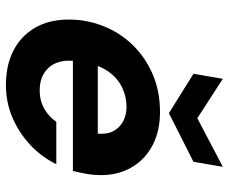

<svg xmlns="http://www.w3.org/2000/svg" viewBox="-82 -678 772 648"><g transform="rotate(90 304.0 -354.0)"><path d="M267 12Q199 12 149.5 -14Q100 -40 73 -87.5Q46 -135 46 -200Q46 -262 68.5 -318Q91 -374 132.5 -416.5Q174 -459 231 -483.5Q288 -508 358 -508Q423 -508 471 -482.5Q519 -457 545 -412Q571 -367 571 -309Q571 -284 566.5 -258.5Q562 -233 557 -214H146L161 -298H431Q434 -329 422.5 -350.5Q411 -372 389.5 -383.5Q368 -395 340 -395Q306 -395 275 -380Q244 -365 222 -334.5Q200 -304 192 -257L187 -228Q181 -192 190.5 -163.5Q200 -135 224.5 -118.5Q249 -102 285 -102Q321 -102 348 -118Q375 -134 391 -158H534Q511 -110 470.5 -71.5Q430 -33 378 -10.5Q326 12 267 12ZM543 -720 526 -621 362 -538 229 -621 246 -720 379 -634Z"/></g></svg>

Font: DM Sans 24pt ExtraBold
Style: Italic
Weight: 800
Italic angle: -10°
Designer: Colophon Foundry, Jonny Pinhorn
Foundry: Colophon Foundry
Version: Version 4.004;gftools[0.9.30]